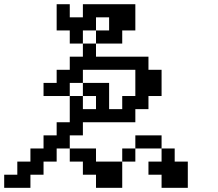

<svg xmlns="http://www.w3.org/2000/svg" viewBox="-20 -817 1040 915"><path d="M687.5 15.6V-46.9H750V-109.4H812.5V-46.9H875V78.1H750V15.6ZM375 -296.9H437.5V-359.4H375ZM0 15.6H62.5V-46.9H125V-109.4H187.5V-171.9H250V-234.4H312.5V-359.4H187.5V-421.9H250V-484.4H312.5V-546.9H375V-609.4H312.5V-671.9H250V-796.9H312.5V-734.4H375V-796.9H625V-671.9H562.5V-609.4H437.5V-546.9H687.5V-484.4H750V-359.4H687.5V-296.9H625V-234.4H375V-171.9H312.5V-109.4H250V-46.9H187.5V15.6H125V78.1H0ZM750 -109.4H625V-46.9H562.5V78.1H437.5V15.6H375V-46.9H312.5V-109.4H437.5V-46.9H562.5V-109.4H625V-171.9H750ZM437.5 -671.9H375V-609.4H437.5ZM437.5 -671.9H500V-734.4H437.5ZM375 -421.9H312.5V-359.4H375ZM375 -421.9H500V-296.9H562.5V-359.4H625V-484.4H375Z"/></svg>

Font: KH Dot Dougenzaka 16
Style: Regular
Weight: 400
Designer: Original version for X68000 by Keitarou Hiraki (http://hp.vector.co.jp/authors/VA000874/) / TrueType conversion by Homem
Version: Version 1.00.20150527